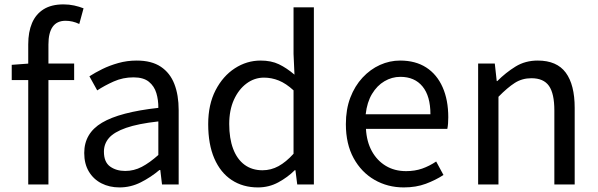

<svg xmlns="http://www.w3.org/2000/svg" viewBox="-20 -829 2687 863"><path d="M106.9 0V-630Q106.9 -685.2 123.9 -725.3Q141 -765.4 176.1 -787.4Q211.2 -809.3 265.2 -809.3Q290.3 -809.3 313.4 -804.3Q336.5 -799.2 355.5 -791.6L336.3 -721.2Q306.3 -735.6 274.7 -735.6Q235.9 -735.6 216.8 -708.7Q197.7 -681.7 197.7 -628.9V0ZM32.7 -469V-537.6L111.2 -543.4H313.3V-469Z M517.2 13.4Q471.9 13.4 436.1 -4.9Q400.2 -23.2 379.4 -57.9Q358.6 -92.5 358.6 -141.3Q358.6 -230.1 438.5 -277.5Q518.3 -325 691.7 -344.2Q692.1 -379.4 682.8 -410.5Q673.5 -441.7 649.2 -461.5Q624.9 -481.3 580 -481.3Q532.6 -481.3 491.1 -462.8Q449.7 -444.3 417 -422.7L381.9 -486Q407 -502.3 439.8 -518.5Q472.6 -534.7 511.9 -545.7Q551.1 -556.8 594.5 -556.8Q661.2 -556.8 702.8 -529.1Q744.3 -501.4 763.7 -451.5Q783.1 -401.6 783.1 -334V0H708.2L700.5 -64.9H696.7Q658.6 -32.7 613.3 -9.7Q567.9 13.4 517.2 13.4ZM542.8 -60.6Q582 -60.6 617.3 -79Q652.5 -97.4 691.7 -132.4V-283.2Q600.7 -273.1 546.8 -254.3Q493 -235.5 470 -209.1Q447.1 -182.6 447.1 -147.4Q447.1 -100.4 474.9 -80.5Q502.6 -60.6 542.8 -60.6Z M1139.6 13.4Q1071.7 13.4 1021.3 -19.9Q970.9 -53.1 943.3 -116.8Q915.8 -180.4 915.8 -271Q915.8 -359.1 948.8 -423.2Q981.9 -487.2 1035.6 -522Q1089.3 -556.8 1151.4 -556.8Q1199 -556.8 1233.6 -540.2Q1268.3 -523.6 1303.6 -493.5L1299.4 -587V-796H1390.8V0H1316L1307.9 -64.1H1305.1Q1273.2 -32.3 1231.2 -9.5Q1189.1 13.4 1139.6 13.4ZM1159.8 -63.7Q1198 -63.7 1231.9 -82.2Q1265.8 -100.8 1299.4 -137.9V-422.9Q1265.4 -454.1 1233 -467.1Q1200.5 -480.1 1166.5 -480.1Q1123.6 -480.1 1088.1 -453.7Q1052.6 -427.3 1031.4 -380.6Q1010.3 -333.9 1010.3 -271.8Q1010.3 -206.8 1027.9 -160.1Q1045.5 -113.4 1079.1 -88.5Q1112.7 -63.7 1159.8 -63.7Z M1794.7 13.4Q1722.5 13.4 1663.4 -20.6Q1604.3 -54.6 1569.4 -118.2Q1534.6 -181.9 1534.6 -271Q1534.6 -337.5 1554.6 -390.1Q1574.7 -442.7 1609.5 -480.1Q1644.4 -517.6 1688 -537.2Q1731.6 -556.8 1778.4 -556.8Q1847.6 -556.8 1895.8 -525.7Q1944 -494.5 1969.4 -437.1Q1994.9 -379.7 1994.9 -301.7Q1994.9 -287.4 1993.9 -274.1Q1993 -260.7 1990.6 -249.7H1624.9Q1628 -192.4 1651.3 -149.8Q1674.7 -107.2 1714.1 -83.5Q1753.4 -59.8 1805.3 -59.8Q1844.8 -59.8 1877.5 -71.2Q1910.1 -82.7 1940.5 -103.1L1973.3 -42.5Q1937.8 -19.4 1894 -3Q1850.2 13.4 1794.7 13.4ZM1623.7 -315.5H1914.7Q1914.7 -397.1 1879.2 -440.3Q1843.8 -483.6 1779.5 -483.6Q1741.5 -483.6 1708.1 -463.9Q1674.7 -444.3 1652.2 -406.9Q1629.7 -369.6 1623.7 -315.5Z M2129.1 0V-543.4H2204L2212.7 -464.5H2215.1Q2253.8 -503.1 2297.3 -529.9Q2340.9 -556.8 2397.1 -556.8Q2482.8 -556.8 2523 -502.4Q2563.1 -448 2563.1 -344.1V0H2471.7V-332.4Q2471.7 -408.5 2447.5 -442.9Q2423.3 -477.4 2368.5 -477.4Q2326.9 -477.4 2294 -456.4Q2261.2 -435.5 2220.5 -394V0Z"/></svg>

Font: Shanggu Sans SC VF
Style: Regular
Weight: 250
Designer: GuiWonder
Version: Version 1.021